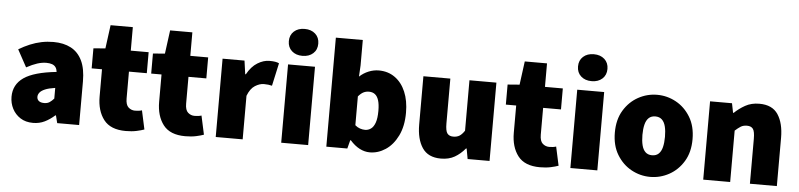

<svg xmlns="http://www.w3.org/2000/svg" viewBox="-45 -972 5079 1221"><g transform="rotate(5 2495.0 -361.0)"><path d="M188 12Q141 12 107.5 -9.5Q74 -31 56 -66Q38 -101 38 -142Q38 -220 102 -264.5Q166 -309 310 -324Q308 -342 300 -353.5Q292 -365 277 -370.5Q262 -376 240 -376Q213 -376 183 -366.5Q153 -357 114 -336L54 -446Q89 -467 125 -482Q161 -497 198 -504.5Q235 -512 274 -512Q339 -512 385.5 -487.5Q432 -463 457 -411.5Q482 -360 482 -278V0H342L330 -48H326Q296 -21 262.5 -4.5Q229 12 188 12ZM248 -120Q269 -120 283 -129.5Q297 -139 310 -154V-222Q269 -216 245.5 -206Q222 -196 212 -183Q202 -170 202 -156Q202 -139 214 -129.5Q226 -120 248 -120Z M780 12Q683 12 639.5 -44.5Q596 -101 596 -192V-366H530V-494L606 -500L626 -650H768V-500H882V-366H768V-195Q768 -154 786 -138Q804 -122 828 -122Q840 -122 851.5 -123.5Q863 -125 872 -128L898 -8Q879 -1 849 5.5Q819 12 780 12Z M1160 12Q1063 12 1019.5 -44.5Q976 -101 976 -192V-366H910V-494L986 -500L1006 -650H1148V-500H1262V-366H1148V-195Q1148 -154 1166 -138Q1184 -122 1208 -122Q1220 -122 1231.5 -123.5Q1243 -125 1252 -128L1278 -8Q1259 -1 1229 5.5Q1199 12 1160 12Z M1354 0V-500H1494L1506 -414H1510Q1538 -465 1576.5 -488.5Q1615 -512 1652 -512Q1675 -512 1689.5 -509.5Q1704 -507 1714 -502L1682 -356Q1669 -359 1658 -360.5Q1647 -362 1630 -362Q1603 -362 1573.5 -343.5Q1544 -325 1526 -278V0Z M1772 0V-500H1944V0ZM1858 -562Q1816 -562 1790 -585.5Q1764 -609 1764 -648Q1764 -687 1790 -710.5Q1816 -734 1858 -734Q1900 -734 1926 -710.5Q1952 -687 1952 -648Q1952 -609 1926 -585.5Q1900 -562 1858 -562Z M2338 12Q2305 12 2273 -4.5Q2241 -21 2212 -54H2208L2194 0H2060V-696H2232V-534L2228 -462Q2254 -486 2286 -499Q2318 -512 2351 -512Q2410 -512 2454 -480.5Q2498 -449 2522 -392.5Q2546 -336 2546 -259Q2546 -173 2516 -112Q2486 -51 2438.5 -19.5Q2391 12 2338 12ZM2296 -128Q2316 -128 2333 -140Q2350 -152 2360 -180Q2370 -208 2370 -256Q2370 -297 2362 -322.5Q2354 -348 2338.5 -360Q2323 -372 2300 -372Q2281 -372 2265 -364Q2249 -356 2232 -336V-152Q2247 -139 2263.5 -133.5Q2280 -128 2296 -128Z M2792 12Q2710 12 2673 -43.5Q2636 -99 2636 -192V-500H2808V-214Q2808 -166 2820.5 -150Q2833 -134 2858 -134Q2882 -134 2898 -144Q2914 -154 2930 -178V-500H3102V0H2962L2950 -66H2946Q2916 -30 2879.5 -9Q2843 12 2792 12Z M3424 12Q3327 12 3283.5 -44.5Q3240 -101 3240 -192V-366H3174V-494L3250 -500L3270 -650H3412V-500H3526V-366H3412V-195Q3412 -154 3430 -138Q3448 -122 3472 -122Q3484 -122 3495.5 -123.5Q3507 -125 3516 -128L3542 -8Q3523 -1 3493 5.5Q3463 12 3424 12Z M3618 0V-500H3790V0ZM3704 -562Q3662 -562 3636 -585.5Q3610 -609 3610 -648Q3610 -687 3636 -710.5Q3662 -734 3704 -734Q3746 -734 3772 -710.5Q3798 -687 3798 -648Q3798 -609 3772 -585.5Q3746 -562 3704 -562Z M4128 12Q4064 12 4007.5 -19Q3951 -50 3915.5 -108.5Q3880 -167 3880 -250Q3880 -333 3915.5 -391.5Q3951 -450 4007.5 -481Q4064 -512 4128 -512Q4192 -512 4248.5 -481Q4305 -450 4340.5 -391.5Q4376 -333 4376 -250Q4376 -167 4340.5 -108.5Q4305 -50 4248.5 -19Q4192 12 4128 12ZM4128 -126Q4154 -126 4170 -141Q4186 -156 4193 -184Q4200 -212 4200 -250Q4200 -288 4193 -316Q4186 -344 4170 -359Q4154 -374 4128 -374Q4102 -374 4086 -359Q4070 -344 4063 -316Q4056 -288 4056 -250Q4056 -212 4063 -184Q4070 -156 4086 -141Q4102 -126 4128 -126Z M4466 0V-500H4606L4618 -440H4622Q4652 -469 4690.5 -490.5Q4729 -512 4780 -512Q4863 -512 4899.5 -456.5Q4936 -401 4936 -308V0H4764V-286Q4764 -334 4752 -350Q4740 -366 4714 -366Q4690 -366 4674 -356Q4658 -346 4638 -328V0Z"/></g></svg>

Font: Source Sans 3 ExtraLight Black
Style: Regular
Weight: 900
Version: Version 3.052;hotconv 1.1.0;makeotfexe 2.6.0